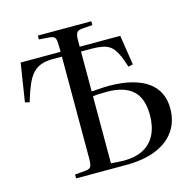

<svg xmlns="http://www.w3.org/2000/svg" viewBox="-107 -851 978 961"><g transform="rotate(-15 381.5 -370.0)"><path d="M171 0V-20L229 -25Q248 -27 254 -38Q260 -49 260 -79V-607H213Q177 -607 152 -598Q127 -589 108.5 -569Q90 -549 75 -514Q60 -479 45 -428L22 -434L53 -632H260Q260 -667 258.5 -684.5Q257 -702 250 -708Q243 -714 228 -716L171 -720V-740H448V-720L391 -716Q372 -714 365.5 -703Q359 -692 359 -665V-632H569L593 -478L569 -472Q555 -517 541 -544.5Q527 -572 510 -585Q493 -598 468.5 -602.5Q444 -607 409 -607H359V-400Q372 -401 386 -402Q400 -403 415.5 -404Q431 -405 447 -405Q517 -405 568 -391.5Q619 -378 652 -353.5Q685 -329 701 -294.5Q717 -260 717 -218Q717 -149 683 -100.5Q649 -52 585 -26Q521 0 429 0ZM359 -28Q372 -27 390 -25.5Q408 -24 426 -24Q486 -24 527 -46Q568 -68 589 -110Q610 -152 610 -211Q610 -299 565 -339Q520 -379 431 -379Q409 -379 390.5 -378Q372 -377 359 -375Z"/></g></svg>

Font: Literata 60pt
Style: Regular
Weight: 400
Designer: Latin by Veronika Burian and Jose Scaglione. Greek by Irene Vlachou. Cyrillic by Vera Evstafieva.
Foundry: TypeTogether
Version: Version 3.002